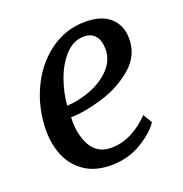

<svg xmlns="http://www.w3.org/2000/svg" viewBox="-109 -665 736 773"><g transform="rotate(-20 259.0 -278.5)"><path d="M240 11Q172 11 127 -19.5Q82 -50 61 -99.5Q40 -149 40 -206Q40 -303 79 -386.5Q118 -470 186 -519Q254 -568 336 -568Q408 -568 444.5 -534Q481 -500 481 -444Q481 -372 425 -323.5Q369 -275 292 -251Q215 -227 153 -226Q149 -155 176.5 -105Q204 -55 264 -55Q309 -55 351.5 -76.5Q394 -98 429 -135L452 -96Q426 -57 368.5 -23Q311 11 240 11ZM154 -275Q202 -277 254.5 -296.5Q307 -316 342 -352.5Q377 -389 377 -436Q377 -474 360 -494Q343 -514 312 -514Q267 -514 232.5 -477Q198 -440 178 -384.5Q158 -329 154 -275Z"/></g></svg>

Font: Koeln Type Serif
Style: Italic
Weight: 400
Italic angle: -8°
Designer: Eben Sorkin
Foundry: Eben Sorkin
Version: Version 2.002